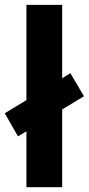

<svg xmlns="http://www.w3.org/2000/svg" viewBox="-32 -780 370 800"><path d="M78.1 0V-232.9L43 -211.9L-12.2 -308.1L78.1 -362.8V-759.8H227.1V-454.1L261.2 -475.1L317.9 -378.9L227.1 -324.2V0Z"/></svg>

Font: Droid Sans Thai
Style: Bold
Weight: 700
Designer: Steve Matteson
Foundry: Ascender Corporation
Version: Version 1.00